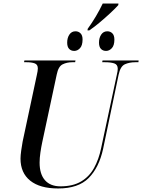

<svg xmlns="http://www.w3.org/2000/svg" viewBox="-20 -1056 804 1086"><path d="M476 -893Q500 -926 522 -963Q544 -1000 561 -1036H650L649 -1027Q632 -1008 604 -982Q576 -956 544.5 -929.5Q513 -903 485 -884H475ZM400 -768Q382 -768 371 -779.5Q360 -791 360 -815Q360 -842 372.5 -860.5Q385 -879 407 -879Q424 -879 435.5 -867.5Q447 -856 447 -833Q447 -799 432.5 -783.5Q418 -768 400 -768ZM580 -768Q562 -768 551 -779.5Q540 -791 540 -815Q540 -842 552.5 -860.5Q565 -879 587 -879Q604 -879 615.5 -867.5Q627 -856 627 -832Q627 -799 612.5 -783.5Q598 -768 580 -768ZM309 10Q206 10 151 -34Q96 -78 96 -159Q96 -176 100 -205Q104 -234 108 -255L188 -630Q191 -642 192.5 -652.5Q194 -663 194 -669Q194 -691 176.5 -697.5Q159 -704 131 -704H116L118 -714H407L405 -704H389Q358 -704 334 -692Q310 -680 301 -635L219 -252Q213 -224 208.5 -193Q204 -162 204 -136Q204 -71 234.5 -36.5Q265 -2 322 -2Q392 -2 438.5 -29.5Q485 -57 512 -106Q539 -155 552 -218L641 -634Q646 -654 646 -667Q646 -691 626 -697.5Q606 -704 575 -704H558L560 -714H764L763 -704H745Q712 -704 686.5 -692.5Q661 -681 651 -634L563 -213Q540 -108 481.5 -49Q423 10 309 10Z"/></svg>

Font: Noto Serif Display SemiCondensed Medium
Style: Italic
Weight: 500
Width: 4
Italic angle: -12°
Designer: Monotype Design Team
Foundry: Monotype Imaging Inc.
Version: Version 2.009